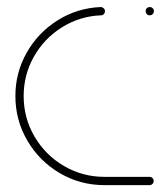

<svg xmlns="http://www.w3.org/2000/svg" viewBox="-20 -539 484 559"><path d="M24.8 -259.3Q24.8 -327.8 58 -386.1Q91.1 -444.4 148 -480Q204.8 -515.6 273 -518.5Q277.8 -518.5 281.7 -515Q285.6 -511.5 285.6 -506.3Q285.6 -501.5 282.2 -498Q278.9 -494.4 274.1 -494.4Q212.2 -491.9 160.6 -459.6Q108.9 -427.4 78.9 -374.4Q48.9 -321.5 48.9 -259.3Q48.9 -195.2 80.6 -141.3Q112.2 -87.4 166.3 -55.7Q220.4 -24.1 284.1 -24.1H415.2Q420.4 -24.1 423.9 -20.7Q427.4 -17.4 427.4 -12.2Q427.4 -7 423.9 -3.5Q420.4 0 415.2 0H284.1Q213.7 0 154.3 -34.8Q94.8 -69.6 59.8 -129.3Q24.8 -188.9 24.8 -259.3ZM404.1 -506.7Q404.1 -511.9 407.6 -515.2Q411.1 -518.5 415.9 -518.5Q421.1 -518.5 424.6 -515Q428.1 -511.5 428.1 -506.7Q428.1 -501.5 424.6 -498Q421.1 -494.4 415.9 -494.4Q410.7 -494.4 407.4 -498Q404.1 -501.5 404.1 -506.7Z"/></svg>

Font: 26F Galaxy Sans Thin
Style: Regular
Weight: 100
Designer: C₂₉H₂₅N₃O₅
Version: Version 1.100